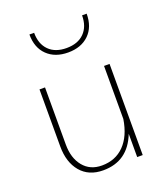

<svg xmlns="http://www.w3.org/2000/svg" viewBox="-139 -856 833 957"><g transform="rotate(-20 277.5 -377.0)"><path d="M82.5 -181.2V-483.4H111.8V-180.2Q111.8 -108.4 147.7 -64.5Q183.6 -20.5 246.1 -20.5Q318.4 -20.5 364.7 -67.9Q411.1 -115.2 424.8 -202.1V-483.4H454.1V0H424.8V-123.5Q375 4.4 244.1 4.4Q168 4.4 125.2 -46.1Q82.5 -96.7 82.5 -181.2ZM432.6 -757.8Q432.6 -687.5 391.4 -647.5Q350.1 -607.4 280.8 -607.4Q211.4 -607.4 170.2 -647.5Q128.9 -687.5 128.9 -757.8H153.8Q153.8 -698.7 187.3 -664.8Q220.7 -630.9 280.8 -630.9Q340.8 -630.9 374.5 -664.8Q408.2 -698.7 408.2 -757.8Z"/></g></svg>

Font: Estedad-FD Thin
Style: Regular
Weight: 100
Designer: Amin Abedi
Version: Version 7.3